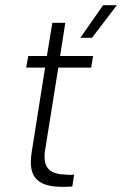

<svg xmlns="http://www.w3.org/2000/svg" viewBox="-20 -720 471 741"><path d="M431 -700H378L290 -574H335ZM232 -632H182L161 -504H89L81 -459H154L102 -131C100 -118 99 -105 99 -94C99 -34 130 1 219 1C230 1 242 1 259 0L266 -46C261 -46 256 -45 251 -45C246 -45 241 -46 236 -46C176 -47 152 -70 152 -114C152 -122 152 -131 154 -140L205 -459H332L339 -504H212Z"/></svg>

Font: Arthouse Owned Light
Style: Italic
Weight: 300
Italic angle: -10°
Designer: Jeremy Tribby
Foundry: Tribby Type
Version: Version 1.000;PS 001.000;hotconv 1.0.88;makeotf.lib2.5.64775